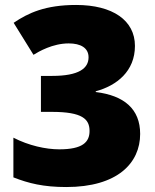

<svg xmlns="http://www.w3.org/2000/svg" viewBox="-20 -744 626 774"><path d="M524 -559C524 -662 434 -724 287 -724C163 -724 94 -692 35 -652L115 -523C136 -536 192 -569 257 -569C305 -569 337 -551 337 -513C337 -469 299 -438 190 -438H145V-293H189C312 -293 341 -264 341 -216C341 -171 313 -142 219 -142C165 -142 96 -157 34 -189V-29C95 -5 155 10 247 10C454 10 545 -87 545 -204C545 -305 480 -359 366 -373V-376C451 -399 524 -457 524 -559Z"/></svg>

Font: Noto Sans Lao UI Blk
Style: Regular
Weight: 900
Designer: Monotype Design Team
Foundry: Monotype Imaging Inc.
Version: Version 2.000